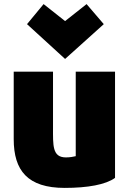

<svg xmlns="http://www.w3.org/2000/svg" viewBox="-20 -894 625 938"><path d="M542 -25C497 8 408 24 296 24C115 24 47 -61 47 -214V-544H239V-272C239 -184 235 -125 302 -125C321 -125 338 -128 350 -131V-544H542ZM193 -874 298 -791 403 -874 487 -776 298 -606 112 -776Z"/></svg>

Font: Repo Black
Style: Regular
Weight: 900
Designer: Stefan Peev
Foundry: Context Ltd
Version: Version 1.502